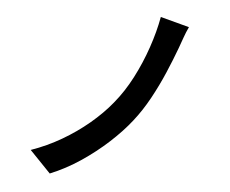

<svg xmlns="http://www.w3.org/2000/svg" viewBox="-54 -829 1109 924"><g transform="rotate(5 500.0 -366.5)"><path d="M825 -728Q813 -703 803 -674.5Q793 -646 785 -624Q764 -567 736 -501.5Q708 -436 673.5 -373Q639 -310 598 -258Q555 -203 495 -148Q435 -93 365 -46Q295 1 219 32L118 -73Q195 -100 264.5 -140.5Q334 -181 393.5 -231Q453 -281 497 -335Q545 -393 582.5 -465.5Q620 -538 646.5 -615.5Q673 -693 686 -765Z"/></g></svg>

Font: Noto Sans KR SemiBold
Style: Regular
Weight: 600
Designer: Ryoko NISHIZUKA  (kana, bopomofo & ideographs); Paul D. Hunt (Latin, Greek & Cyrillic); Sandoll Communications , Soo-you
Foundry: Adobe
Version: Version 2.004-H2;hotconv 1.0.118;makeotfexe 2.5.65603